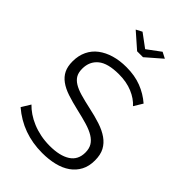

<svg xmlns="http://www.w3.org/2000/svg" viewBox="-271 -1038 1150 1150"><g transform="rotate(45 303.5 -463.5)"><path d="M229 -933 314 -870 399 -933 438 -913 339 -827H289L191 -913ZM504 -577Q474 -611 424 -632Q374 -653 310 -653Q216 -653 173 -617.5Q130 -582 130 -521Q130 -489 141.5 -468.5Q153 -448 177 -433Q201 -418 238.5 -407Q276 -396 327 -385Q384 -373 429.5 -358Q475 -343 507 -320.5Q539 -298 556 -266Q573 -234 573 -186Q573 -137 554 -101Q535 -65 501 -41Q467 -17 420 -5.5Q373 6 317 6Q152 6 32 -97L67 -154Q86 -134 112.5 -116Q139 -98 171.5 -84.5Q204 -71 241 -63.5Q278 -56 319 -56Q404 -56 451.5 -86.5Q499 -117 499 -179Q499 -212 485.5 -234.5Q472 -257 445 -273.5Q418 -290 378 -302Q338 -314 285 -326Q229 -339 187 -353Q145 -367 116 -388Q87 -409 72.5 -438.5Q58 -468 58 -511Q58 -560 76.5 -598.5Q95 -637 129 -662.5Q163 -688 209 -701.5Q255 -715 311 -715Q382 -715 437.5 -693.5Q493 -672 538 -633Z"/></g></svg>

Font: PTCRaleway
Style: Regular
Weight: 400
Designer: Matt McInerney, Pablo Impallari, Rodrigo Fuenzalida
Foundry: Matt McInerney, Pablo Impallari, Rodrigo Fuenzalida
Version: Version 3.000g; ttfautohint (v1.5) -l 8 -r 28 -G 28 -x 14 -D